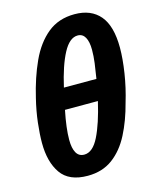

<svg xmlns="http://www.w3.org/2000/svg" viewBox="-116 -846 754 935"><g transform="rotate(-15 261.0 -378.5)"><path d="M35 -202Q35 -246 41.5 -303Q48 -360 63 -421Q86 -519 122 -597.5Q158 -676 213.5 -721.5Q269 -767 350 -767Q433 -767 477.5 -714.5Q522 -662 522 -552Q522 -497 511 -426Q500 -355 479 -286Q457 -201 422.5 -134Q388 -67 336 -28.5Q284 10 210 10Q116 10 75.5 -48Q35 -106 35 -202ZM208 -435H372Q379 -477 383.5 -511.5Q388 -546 388 -578Q388 -618 375.5 -640.5Q363 -663 338 -663Q297 -663 264.5 -602Q232 -541 208 -435ZM167 -182Q167 -140 180 -117Q193 -94 220 -94Q263 -94 294.5 -157.5Q326 -221 351 -329H185Q176 -285 171.5 -248.5Q167 -212 167 -182Z"/></g></svg>

Font: Noto Sans SemiCondensed
Style: Bold Italic
Weight: 700
Width: 4
Italic angle: -12°
Designer: Monotype Design Team
Foundry: Monotype Imaging Inc.
Version: Version 2.013; ttfautohint (v1.8.4.7-5d5b)